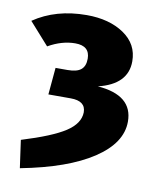

<svg xmlns="http://www.w3.org/2000/svg" viewBox="-78 -611 632 779"><g transform="rotate(10 238.5 -221.5)"><path d="M217 -551Q310 -551 370.5 -510Q431 -469 431 -398Q431 -303 311 -274Q456 -263 456 -154Q456 -66 352.5 2.5Q249 71 57 108L41 -6Q165 -44 218.5 -79Q272 -114 273 -160Q273 -207 211 -207H119L129 -318H178Q217 -318 234 -332.5Q251 -347 251 -377Q251 -430 191 -430Q136 -430 80 -398L-1 -489Q90 -551 217 -551Z"/></g></svg>

Font: FiraGO ExtraBold
Style: Regular
Weight: 800
Designer: bBox Type
Foundry: bBox Type GmbH
Version: Version 1.001;PS 001.001;hotconv 1.0.88;makeotf.lib2.5.64775